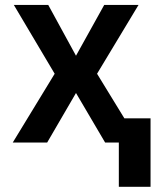

<svg xmlns="http://www.w3.org/2000/svg" viewBox="-20 -565 617 761"><path d="M281.2 -344.1 393.1 -545.5H529.1L364.7 -272.7L473 -95.9H576.7V175.4H451V0H396.7L281.2 -196.4L166.9 0H30.5L196.7 -272.7L34.8 -545.5H171.2Z"/></svg>

Font: Interop SemBd
Style: Regular
Weight: 600
Designer: Rasmus Andersson, Google, Jang Haemin
Foundry: jhaemin
Version: Version 1.008